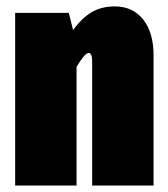

<svg xmlns="http://www.w3.org/2000/svg" viewBox="-20 -574 519 594"><path d="M335 -554.2Q391.1 -554.2 423.1 -513.4Q455.1 -472.7 455.1 -402.8V0H265.1V-384.8Q265.1 -410.2 253.9 -410.2Q242.7 -410.2 216.8 -367.2V0H26.9V-534.2H192.9L206.1 -481Q233.9 -519 264.2 -536.6Q294.4 -554.2 335 -554.2Z"/></svg>

Font: Fira Sans Compressed Heavy
Style: Regular
Weight: 900
Width: 1
Designer: Carrois Corporate & Edenspiekermann AG
Foundry: Carrois Corporate GbR & Edenspiekermann AG
Version: Version 4.203;PS 004.203;hotconv 1.0.88;makeotf.lib2.5.64775